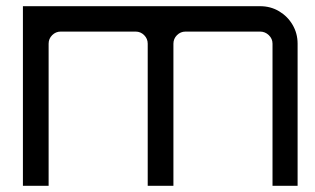

<svg xmlns="http://www.w3.org/2000/svg" viewBox="-20 -600 1018 620"><path d="M54 0V-580H820Q854 -580 881.5 -563.5Q909 -547 925 -519.5Q941 -492 941 -459V0H860V-459Q860 -475 848 -486.5Q836 -498 820 -498H579Q563 -498 551.5 -486.5Q540 -475 540 -459V0H457V-459Q457 -475 445.5 -486.5Q434 -498 418 -498H176Q160 -498 148.5 -486.5Q137 -475 137 -459V0Z"/></svg>

Font: Orbitron
Style: Regular
Weight: 400
Designer: Matt McInerney
Foundry: The League of Moveable Type
Version: Version 2.001